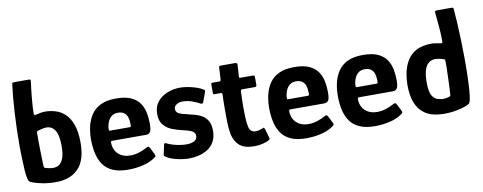

<svg xmlns="http://www.w3.org/2000/svg" viewBox="-61 -998 3262 1297"><g transform="rotate(-10 1569.5 -350.0)"><path d="M236 6Q185 6 143.5 -2.5Q102 -11 87 -17Q71 -22 63.5 -26.5Q56 -31 53 -37.5Q50 -44 48 -54Q43 -73 40.5 -111Q38 -149 37 -191.5Q36 -234 35 -267Q35 -390 41.5 -502Q48 -614 59 -698Q60 -705 64.5 -706.5Q69 -708 77 -708H171Q186 -708 186.5 -703.5Q187 -699 185 -684Q183 -667 180 -645.5Q177 -624 175 -601Q173 -578 171 -555Q169 -532 168 -512Q167 -492 167 -476Q167 -468 171.5 -466.5Q176 -465 182 -466Q192 -469 210.5 -472.5Q229 -476 244 -476Q280 -476 315.5 -465.5Q351 -455 380 -428Q409 -401 427 -352.5Q445 -304 445 -228Q445 -107 389.5 -50.5Q334 6 236 6ZM235 -92Q258 -92 276 -104.5Q294 -117 304.5 -147Q315 -177 315 -228Q315 -274 307.5 -302Q300 -330 287.5 -344.5Q275 -359 261.5 -364Q248 -369 235 -369Q227 -369 215.5 -367Q204 -365 193.5 -362Q183 -359 175 -357Q171 -356 169.5 -353.5Q168 -351 167 -344Q167 -320 167 -293Q167 -266 167.5 -236Q168 -206 169 -175.5Q170 -145 171 -116Q171 -110 172.5 -107Q174 -104 177 -102Q187 -99 202.5 -95.5Q218 -92 235 -92Z M518 -237Q518 -284 528 -327Q538 -370 561.5 -405Q585 -440 626.5 -460Q668 -480 731 -480Q797 -480 836 -461.5Q875 -443 895 -412Q915 -381 921.5 -344.5Q928 -308 928 -272Q928 -230 918.5 -216.5Q909 -203 889 -203H657Q651 -203 649.5 -200.5Q648 -198 648 -191Q648 -161 661.5 -136.5Q675 -112 701 -98Q727 -84 762 -84Q795 -84 825 -94.5Q855 -105 869 -113Q881 -120 888 -121.5Q895 -123 903 -107L924 -65Q930 -54 927 -49.5Q924 -45 914 -38Q879 -14 830 -3Q781 8 732 8Q667 8 625 -11Q583 -30 560 -64Q537 -98 527.5 -142.5Q518 -187 518 -237ZM799 -293Q799 -321 792 -341Q785 -361 769.5 -372Q754 -383 728 -383Q707 -383 692.5 -375Q678 -367 669 -354Q660 -341 655 -325.5Q650 -310 648 -296Q647 -280 648 -276.5Q649 -273 656 -273H787Q796 -273 798 -276Q800 -279 799 -293Z M998 -116Q1001 -127 1007.5 -125.5Q1014 -124 1020 -120Q1037 -112 1059.5 -105.5Q1082 -99 1106 -95.5Q1130 -92 1149 -92Q1169 -92 1185.5 -96.5Q1202 -101 1212 -111Q1222 -121 1222 -137Q1223 -159 1202.5 -170.5Q1182 -182 1131 -193Q1099 -200 1065.5 -213.5Q1032 -227 1010 -254.5Q988 -282 988 -327Q988 -378 1014 -410.5Q1040 -443 1081.5 -460Q1123 -477 1170 -477Q1207 -477 1251 -466Q1295 -455 1324 -438Q1333 -433 1333.5 -429Q1334 -425 1332 -418L1308 -353Q1305 -341 1289 -347Q1267 -360 1235 -371Q1203 -382 1170 -382Q1147 -382 1129.5 -370.5Q1112 -359 1112 -341Q1112 -319 1132 -309Q1152 -299 1190 -291Q1218 -285 1244 -277.5Q1270 -270 1292 -255.5Q1314 -241 1327 -216.5Q1340 -192 1340 -153Q1340 -108 1323 -77.5Q1306 -47 1277.5 -29Q1249 -11 1215.5 -3Q1182 5 1149 5Q1131 5 1102 1Q1073 -3 1043 -12Q1013 -21 992 -36Q988 -38 985.5 -41.5Q983 -45 984 -51Z M1599 0Q1531 0 1497.5 -28.5Q1464 -57 1453 -108Q1445 -150 1444.5 -194Q1444 -238 1444 -283Q1444 -312 1444.5 -334Q1445 -356 1446 -383Q1446 -393 1437 -393H1396Q1388 -393 1385.5 -395Q1383 -397 1383 -407V-457Q1383 -469 1385.5 -470.5Q1388 -472 1399 -472H1440Q1448 -472 1449 -476Q1450 -480 1451 -489L1455 -564Q1455 -576 1467 -576H1567Q1572 -576 1577 -572.5Q1582 -569 1581 -564L1576 -489Q1575 -477 1576.5 -474.5Q1578 -472 1584 -472H1668Q1678 -472 1680 -469.5Q1682 -467 1682 -455V-408Q1682 -398 1679 -395.5Q1676 -393 1666 -393H1583Q1577 -393 1574.5 -389.5Q1572 -386 1572 -379Q1571 -353 1570 -326.5Q1569 -300 1569 -272Q1569 -237 1570.5 -201.5Q1572 -166 1579 -133Q1585 -114 1596 -106Q1607 -98 1625 -98Q1637 -98 1648 -101.5Q1659 -105 1667 -107Q1679 -114 1682 -111.5Q1685 -109 1689 -99L1706 -39Q1710 -32 1704 -26.5Q1698 -21 1680 -14Q1668 -10 1654 -6.5Q1640 -3 1626 -1.5Q1612 0 1599 0Z M1740 -237Q1740 -284 1750 -327Q1760 -370 1783.5 -405Q1807 -440 1848.5 -460Q1890 -480 1953 -480Q2019 -480 2058 -461.5Q2097 -443 2117 -412Q2137 -381 2143.5 -344.5Q2150 -308 2150 -272Q2150 -230 2140.5 -216.5Q2131 -203 2111 -203H1879Q1873 -203 1871.5 -200.5Q1870 -198 1870 -191Q1870 -161 1883.5 -136.5Q1897 -112 1923 -98Q1949 -84 1984 -84Q2017 -84 2047 -94.5Q2077 -105 2091 -113Q2103 -120 2110 -121.5Q2117 -123 2125 -107L2146 -65Q2152 -54 2149 -49.5Q2146 -45 2136 -38Q2101 -14 2052 -3Q2003 8 1954 8Q1889 8 1847 -11Q1805 -30 1782 -64Q1759 -98 1749.5 -142.5Q1740 -187 1740 -237ZM2021 -293Q2021 -321 2014 -341Q2007 -361 1991.5 -372Q1976 -383 1950 -383Q1929 -383 1914.5 -375Q1900 -367 1891 -354Q1882 -341 1877 -325.5Q1872 -310 1870 -296Q1869 -280 1870 -276.5Q1871 -273 1878 -273H2009Q2018 -273 2020 -276Q2022 -279 2021 -293Z M2211 -237Q2211 -284 2221 -327Q2231 -370 2254.5 -405Q2278 -440 2319.5 -460Q2361 -480 2424 -480Q2490 -480 2529 -461.5Q2568 -443 2588 -412Q2608 -381 2614.5 -344.5Q2621 -308 2621 -272Q2621 -230 2611.5 -216.5Q2602 -203 2582 -203H2350Q2344 -203 2342.5 -200.5Q2341 -198 2341 -191Q2341 -161 2354.5 -136.5Q2368 -112 2394 -98Q2420 -84 2455 -84Q2488 -84 2518 -94.5Q2548 -105 2562 -113Q2574 -120 2581 -121.5Q2588 -123 2596 -107L2617 -65Q2623 -54 2620 -49.5Q2617 -45 2607 -38Q2572 -14 2523 -3Q2474 8 2425 8Q2360 8 2318 -11Q2276 -30 2253 -64Q2230 -98 2220.5 -142.5Q2211 -187 2211 -237ZM2492 -293Q2492 -321 2485 -341Q2478 -361 2462.5 -372Q2447 -383 2421 -383Q2400 -383 2385.5 -375Q2371 -367 2362 -354Q2353 -341 2348 -325.5Q2343 -310 2341 -296Q2340 -280 2341 -276.5Q2342 -273 2349 -273H2480Q2489 -273 2491 -276Q2493 -279 2492 -293Z M2687 -229Q2689 -305 2707.5 -353Q2726 -401 2755.5 -428Q2785 -455 2821 -465Q2857 -475 2894 -475Q2908 -475 2926 -472Q2944 -469 2954 -467Q2961 -465 2965.5 -466Q2970 -467 2970 -475Q2970 -493 2969.5 -513Q2969 -533 2967.5 -553.5Q2966 -574 2964 -594.5Q2962 -615 2960.5 -633.5Q2959 -652 2957 -667Q2955 -684 2958.5 -687Q2962 -690 2971 -690H3067Q3074 -690 3078.5 -689Q3083 -688 3084 -681Q3088 -640 3091 -585.5Q3094 -531 3096 -468.5Q3098 -406 3098.5 -343Q3099 -280 3097.5 -222Q3096 -164 3092.5 -119Q3089 -74 3083 -50Q3080 -38 3074.5 -32Q3069 -26 3047 -18Q3028 -10 2986 -1.5Q2944 7 2894 7Q2855 6 2821.5 -2.5Q2788 -11 2763 -30Q2725 -57 2706 -106.5Q2687 -156 2687 -229ZM2818 -228Q2817 -159 2834.5 -130.5Q2852 -102 2879 -98Q2891 -94 2904.5 -93.5Q2918 -93 2931.5 -95.5Q2945 -98 2955 -102Q2958 -104 2959.5 -106.5Q2961 -109 2961 -114Q2962 -136 2963.5 -160Q2965 -184 2965.5 -208Q2966 -232 2967 -256Q2968 -280 2968.5 -302Q2969 -324 2968 -343Q2968 -350 2966.5 -352.5Q2965 -355 2961 -356Q2948 -361 2930.5 -364.5Q2913 -368 2901 -368Q2889 -368 2874.5 -363Q2860 -358 2847.5 -344Q2835 -330 2827 -302.5Q2819 -275 2818 -228Z"/></g></svg>

Font: Glory Thin
Style: Bold
Weight: 700
Version: Version 1.011